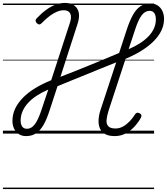

<svg xmlns="http://www.w3.org/2000/svg" viewBox="-20 -913 1141 1312"><path d="M158 17Q129 17 108 3Q87 -11 76 -34.5Q65 -58 65 -86Q65 -132 84 -171.5Q103 -211 138 -246.5Q173 -282 222 -311.5Q271 -341 330 -365L458 -758Q471 -798 460 -820.5Q449 -843 416 -843Q394 -843 370.5 -833.5Q347 -824 321 -805Q295 -786 265 -755Q256 -746 248.5 -746Q241 -746 231 -755Q223 -765 223 -772.5Q223 -780 231 -788Q263 -822 294.5 -845Q326 -868 358 -880.5Q390 -893 423 -893Q483 -893 507.5 -854Q532 -815 509 -747L393 -388Q457 -413 524 -439.5Q591 -466 659 -494.5Q727 -523 794 -551L847 -713Q866 -770 887.5 -809.5Q909 -849 938 -869Q967 -889 1008 -889Q1038 -889 1059 -874.5Q1080 -860 1090.5 -836Q1101 -812 1101 -784Q1101 -741 1082 -702.5Q1063 -664 1028 -629.5Q993 -595 945 -565.5Q897 -536 838 -511L722 -157Q710 -119 708 -92Q706 -65 720.5 -50Q735 -35 769 -35Q797 -35 821.5 -49Q846 -63 866.5 -84.5Q887 -106 901 -129Q906 -138 914 -141.5Q922 -145 934 -139Q944 -134 946 -126Q948 -118 942 -107Q924 -75 897.5 -46.5Q871 -18 837.5 -0.5Q804 17 764 17Q724 17 699 3.5Q674 -10 663 -35Q652 -60 653.5 -92.5Q655 -125 667 -162L774 -487Q722 -466 670 -445Q618 -424 567 -403Q516 -382 467 -362.5Q418 -343 373 -324L319 -159Q301 -102 279 -62.5Q257 -23 228 -3Q199 17 158 17ZM165 -33Q195 -33 218.5 -64.5Q242 -96 264 -164L310 -301Q266 -282 231.5 -259.5Q197 -237 172.5 -210.5Q148 -184 134.5 -153.5Q121 -123 121 -89Q121 -64 131.5 -48.5Q142 -33 165 -33ZM859 -577Q901 -595 935.5 -617Q970 -639 994.5 -664.5Q1019 -690 1032 -719Q1045 -748 1045 -781Q1045 -807 1034.5 -823Q1024 -839 1002 -839Q971 -839 947.5 -807.5Q924 -776 902 -707ZM0 369H1033V379H0ZM0 -20H1033V0H0ZM0 -505H1033V-500H0ZM0 -889H1033V-879H0Z"/></svg>

Font: Playwrite HR Guides
Style: Regular
Weight: 400
Designer: Veronika Burian, José Scaglione
Foundry: TypeTogether
Version: Version 1.003